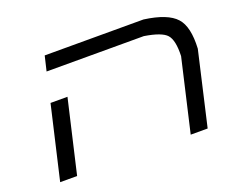

<svg xmlns="http://www.w3.org/2000/svg" viewBox="-101 -763 1110 926"><g transform="rotate(-20 454.0 -300.0)"><path d="M63 0 150 -375H237L150 0ZM709 -600Q828 -584 871 -536Q913 -490 907 -378L820 0H733L819 -372Q822 -453 796 -482Q771 -510 683 -524H184L202 -600Z"/></g></svg>

Font: Miedinger
Style: Italic
Weight: 400
Italic angle: -13°
Version: Version 001.000